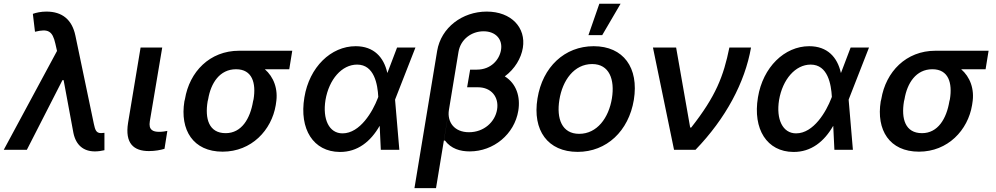

<svg xmlns="http://www.w3.org/2000/svg" viewBox="-36 -799 5310 1024"><path d="M470.2 8.5C486.5 8.5 506.7 5.7 521 2.1V-90.6C516.3 -90.2 508.2 -89.1 502.8 -89.1C475.5 -89.1 471.2 -108.7 464.5 -138.5L366.1 -609C348.4 -693.9 296.2 -737.2 211.6 -737.2C182.5 -737.2 156.6 -731.5 139.2 -725.1L150.6 -629.6C220.5 -647 244 -634.2 259.2 -566.4L268.1 -527.3L-16 0H107.2L297.2 -371.8H303.3L355.5 -90.2C369 -24.5 409.8 8.5 470.2 8.5Z M713.8 -545.5 647 -143.8C629.6 -34.4 676.8 6.7 758.2 6.7C791.5 6.7 820 1.1 841.3 -5.3L856.5 -100.9C846.2 -98.7 829.9 -95.9 813.6 -95.9C779.8 -95.9 755.3 -105.5 763.1 -152.7L829.2 -545.5Z M950.3 -269.9 947.4 -258.5C922.9 -106.2 993.6 9.9 1151.3 9.9C1305.4 9.9 1412.6 -104.8 1434.7 -238.6L1436.1 -248.6C1449.2 -324.6 1422.9 -389.6 1376.4 -429.7H1506.7L1522.7 -528.4H1239.3C1082.7 -528.4 974.4 -416.5 950.3 -269.9ZM1071.4 -258.5 1074.2 -269.9C1088.4 -355.8 1135.7 -429.7 1223 -429.7C1309.7 -429.7 1330.3 -355.8 1316.4 -269.9L1313.6 -258.5C1298.3 -166.2 1252.5 -88.8 1167.6 -88.8C1077.8 -88.8 1056.1 -166.2 1071.4 -258.5Z M1775.9 11.4C1871.4 12.4 1941.1 -44.7 1988.3 -127.1H1989L1995 0H2093.8L2071 -267L2072.4 -271.3L2179.7 -545.5H2081.7L2030.5 -410.9H2029.5C2011 -493.6 1958.1 -552.6 1860.8 -552.6C1729 -552.6 1613.6 -440.7 1587.4 -279.8C1558.9 -109.7 1635.7 10.3 1775.9 11.4ZM1699.9 -265.6C1718.8 -375.7 1786.9 -454.5 1868.6 -454.5C1960.6 -454.5 1978 -348.4 1981.5 -282.3L1978.7 -274.9C1952.1 -205.3 1884.9 -87.7 1790.8 -87.7C1718.8 -87.7 1683.6 -163.4 1699.9 -265.6Z M2560 -737.2C2429.7 -737.2 2316.4 -652 2295.5 -527.7L2174.4 204.5H2289.4L2409.4 -522.7C2420.8 -589.8 2479 -632.1 2543 -632.1C2607.2 -632.1 2646 -589.8 2636 -532C2627.5 -481.5 2583.5 -427.6 2507.1 -427.6H2471.2L2470.2 -420.5L2455.3 -333.5H2513.5C2584.2 -333.5 2626.1 -281.2 2615.1 -214.8C2604.4 -148.8 2545.1 -93.8 2465.2 -93.8C2386.7 -93.8 2348 -148.1 2358.3 -212.4L2331.3 -47.9L2336.3 -50.4C2369.7 -5.3 2418.7 8.5 2469.1 8.5C2596.6 8.5 2707.7 -83.1 2728.3 -208.5C2740.4 -282.3 2718.4 -353.3 2656.2 -391.7C2709.9 -431.1 2743.6 -489 2752.5 -543.7C2770.2 -651.3 2691.1 -737.2 2560 -737.2ZM2358.3 -212.4V-212.7Z M3044.7 11C3199.2 11 3316.8 -99.8 3344.5 -266.3C3372.2 -437.9 3288.7 -552.6 3130.3 -552.6C2975.5 -552.6 2857.6 -441.8 2830.6 -274.1C2802.6 -103.7 2885.7 11 3044.7 11ZM2947.4 -266.7C2964.1 -371.1 3026.3 -457.4 3122.2 -457.4C3213.8 -457.4 3243.6 -375 3227.6 -274.9C3210.6 -170.1 3148.4 -85.2 3052.9 -85.2C2960.6 -85.2 2931.1 -166.5 2947.4 -266.7ZM3102.3 -611.5H3175.8L3273.8 -779.1H3160.5Z M3558.9 0H3673.3C3834.9 -167.6 3936.8 -358.7 3969.5 -545.5H3854C3822.8 -392 3782 -286.2 3650.6 -119H3644.9L3570 -545.5H3446.4Z M4195 11.4C4290.5 12.4 4360.1 -44.7 4407.3 -127.1H4408L4414.1 0H4512.8L4490.1 -267L4491.5 -271.3L4598.7 -545.5H4500.7L4449.6 -410.9H4448.5C4430 -493.6 4377.1 -552.6 4279.8 -552.6C4148.1 -552.6 4032.7 -440.7 4006.4 -279.8C3978 -109.7 4054.7 10.3 4195 11.4ZM4119 -265.6C4137.8 -375.7 4206 -454.5 4287.6 -454.5C4379.6 -454.5 4397 -348.4 4400.6 -282.3L4397.7 -274.9C4371.1 -205.3 4304 -87.7 4209.9 -87.7C4137.8 -87.7 4102.6 -163.4 4119 -265.6Z M4664.1 -269.9 4661.2 -258.5C4636.7 -106.2 4707.4 9.9 4865.1 9.9C5019.2 9.9 5126.4 -104.8 5148.4 -238.6L5149.9 -248.6C5163 -324.6 5136.7 -389.6 5090.2 -429.7H5220.5L5236.5 -528.4H4953.1C4796.5 -528.4 4688.2 -416.5 4664.1 -269.9ZM4785.2 -258.5 4788 -269.9C4802.2 -355.8 4849.4 -429.7 4936.8 -429.7C5023.4 -429.7 5044 -355.8 5030.2 -269.9L5027.3 -258.5C5012.1 -166.2 4966.3 -88.8 4881.4 -88.8C4791.5 -88.8 4769.9 -166.2 4785.2 -258.5Z"/></svg>

Font: Magic Ui Pro Semi Bold
Style: Italic
Weight: 600
Italic angle: -9.39999°
Designer: Stefan Endress, Andreas Faust
Version: Version 1.000;FEAKit 1.0